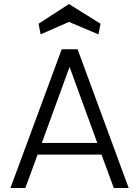

<svg xmlns="http://www.w3.org/2000/svg" viewBox="-20 -935 692 955"><path d="M485 -166H167L106 0H32L287 -690H366L620 0H546ZM464 -224 326 -602 188 -224ZM182 -764 172 -817 323 -915 480 -817 470 -764 323 -826Z"/></svg>

Font: Fz Poppins Light
Style: Regular
Weight: 300
Designer: Ninad Kale (Devanagari), Jonny Pinhorn (Latin)
Foundry: Indian Type Foundry
Version: Vit hóa bi Vntype.Com & FontZin.Com